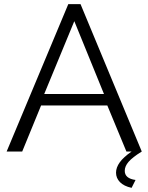

<svg xmlns="http://www.w3.org/2000/svg" viewBox="-20 -730 715 925"><path d="M614 175Q577 167 558 147.5Q539 128 539 102Q539 77 557 52Q575 27 614 0H589L497 -222H178L87 0H12L309 -710H368L663 0Q618 28 599.5 49.5Q581 71 581 93Q581 130 633 137ZM481 -277 338 -628 193 -277Z"/></svg>

Font: Boldmen
Style: Regular
Weight: 400
Designer: Matt McInerney, Pablo Impallari, Rodrigo Fuenzalida
Foundry: LIVING CONCEPT
Version: Version 1.000